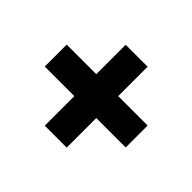

<svg xmlns="http://www.w3.org/2000/svg" viewBox="-118 -792 854 854"><g transform="rotate(-45 309.5 -364.5)"><path d="M241 -110V-619H379V-110ZM55 -295V-433H564V-295Z"/></g></svg>

Font: Public Sans Thin Black
Style: Regular
Weight: 900
Version: Version 2.001